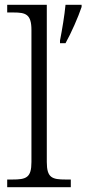

<svg xmlns="http://www.w3.org/2000/svg" viewBox="-20 -780 360 800"><path d="M10 0H275V-32H254C197 -32 175 -39 175 -105V-760H10V-728H36C87 -728 111 -721 111 -655V-105C111 -39 89 -32 31 -32H10ZM230 -611V-600H253C277 -643 306 -709 320 -751V-760H253C249 -717 239 -657 230 -611Z"/></svg>

Font: Noto Serif Tamil Light
Style: Italic
Weight: 300
Italic angle: -12°
Designer: Indian Type Foundry, Tom Grace, and the Monotype Design Team
Foundry: Monotype Imaging Inc.
Version: Version 2.003